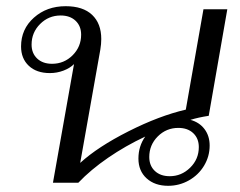

<svg xmlns="http://www.w3.org/2000/svg" viewBox="-20 -590 776 620"><path d="M657 -120Q657 -85 639 -55Q621 -25 590 -7.5Q559 10 523 10Q480 10 453.5 -14Q427 -38 427 -78Q427 -118 449 -149Q385 -119 329 -80.5Q273 -42 233 0H151L219 -383Q206 -370 185 -362Q164 -354 141 -354Q98 -354 73 -377.5Q48 -401 48 -440Q48 -496 89.5 -533Q131 -570 192 -570Q248 -570 277.5 -542Q307 -514 307 -464Q307 -448 304 -430L239 -64Q296 -116 395 -166Q494 -216 580 -236L637 -560H714L654 -216Q621 -211 595 -203Q624 -195 640.5 -173Q657 -151 657 -120ZM242 -478Q242 -506 224 -523Q206 -540 176 -540Q137 -540 109.5 -512.5Q82 -485 82 -446Q82 -418 100 -401Q118 -384 148 -384Q187 -384 214.5 -411.5Q242 -439 242 -478ZM622 -115Q622 -143 604 -160Q586 -177 556 -177Q517 -177 489.5 -149.5Q462 -122 462 -83Q462 -55 480 -38Q498 -21 528 -21Q566 -21 594 -48.5Q622 -76 622 -115Z"/></svg>

Font: Fahkwang Light
Style: Italic
Weight: 300
Italic angle: -10°
Version: Version 1.000; ttfautohint (v1.6)